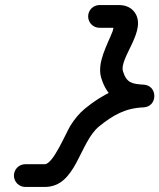

<svg xmlns="http://www.w3.org/2000/svg" viewBox="-20 -606 631 760"><path d="M373.9 -496C373.9 -496 373.9 -496 373.9 -496C399.5 -496 425.2 -496 450.9 -496C453.4 -496 452.6 -495.7 451.7 -496.1C445.1 -498.4 440.4 -502.7 437.2 -509C431.4 -520.4 429.7 -492.2 425.6 -481.7C404.5 -427.6 363.1 -358.1 380.4 -298.4C380.4 -298.4 380.5 -298.3 380.5 -298.2C380.5 -298.1 380.6 -298 380.6 -298C405.8 -214.6 460.2 -185.9 543.4 -181.1C571.8 -179.4 586.2 -202.5 586.4 -225.7C586.6 -248.9 572.6 -272.2 544.1 -271C452.7 -267.1 386.3 -232.8 316.1 -176C316.1 -176 316 -175.9 316 -175.9C315.9 -175.9 315.9 -175.8 315.9 -175.8C293.3 -157.3 275 -134.3 259.4 -109.7C241.3 -81.1 190.6 44 157.1 44C131.5 44 105.8 44 80.1 44C55.3 44 35.1 64.1 35.1 89C35.1 113.8 55.3 134 80.1 134C80.1 134 80.1 134 80.1 134C105.8 134 131.5 134 157.1 134C282.8 134 292.8 -40.8 372.8 -106.2C372.8 -106.2 372.8 -106.1 372.8 -106.1C372.7 -106.1 372.7 -106 372.7 -106C427.9 -150.7 476.1 -178 547.9 -181C576.4 -182.2 590.8 -203.9 590.9 -225.6C591.1 -247.4 577.1 -269.3 548.6 -270.9C502.7 -273.6 480.7 -277.9 466.7 -324C466.7 -324 466.7 -323.9 466.8 -323.8C466.8 -323.7 466.8 -323.6 466.8 -323.6C451 -378.1 566.9 -489.1 511 -559.8C496.3 -578.4 474 -586 450.9 -586C425.2 -586 399.5 -586 373.9 -586C349 -586 328.9 -565.8 328.9 -541C328.9 -516.1 349 -496 373.9 -496Z"/></svg>

Font: FRB American Cursive Guidelines Black
Style: Bold Italic
Weight: 900
Italic angle: -25°
Version: Version 2.0;Modular Font Editor K font №1